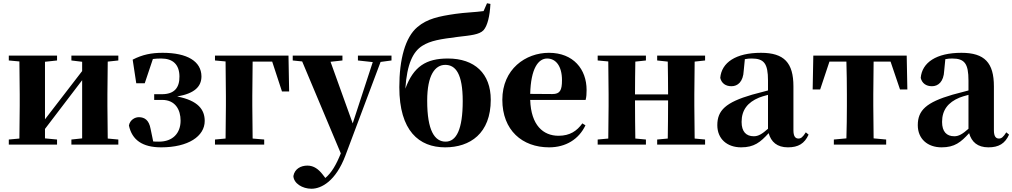

<svg xmlns="http://www.w3.org/2000/svg" viewBox="-20 -887 6211 1178"><path d="M706 -516V-546H418V-516L484 -508V-451L256 -155V-508L330 -516V-546H34V-516L99 -510C100 -451 101 -364 101 -308V-238C101 -182 100 -95 99 -37L34 -31V0H330V-31L256 -38V-96L484 -395V-38L418 -31V0H706V-31L641 -37C640 -95 639 -182 639 -238V-308C639 -364 640 -451 641 -509Z M816 -376H868L918 -525C933 -527 950 -528 969 -528C1041 -528 1080 -491 1081 -419C1082 -348 1049 -309 973 -309H926V-274H975C1056 -274 1088 -213 1088 -147C1088 -68 1038 -18 956 -18C942 -18 931 -18 920 -19L904 -96C894 -152 866 -167 834 -168C808 -169 777 -151 771 -117C790 -28 854 17 969 17C1135 17 1236 -51 1236 -145C1236 -214 1196 -270 1067 -295C1177 -314 1216 -358 1216 -419C1215 -510 1130 -563 978 -563C909 -563 854 -552 794 -521Z M1650 -509 1710 -326H1754L1750 -546H1299V-516L1364 -510C1365 -451 1366 -363 1366 -299V-238C1366 -182 1365 -95 1364 -37L1299 -31V0H1601V-31L1530 -37C1529 -95 1528 -182 1528 -238V-299C1528 -362 1529 -450 1530 -509Z M2382 -546H2176V-516L2267 -506L2144 -130L2008 -508L2081 -516V-546H1776V-516L1834 -510L2071 54C2042 126 2014 173 1976 205L1960 184C1935 152 1906 129 1866 129C1827 129 1788 148 1780 193C1782 238 1835 271 1891 271C1952 271 2040 224 2099 68L2315 -507L2382 -516Z M2714 -18C2647 -18 2601 -85 2601 -269C2601 -428 2650 -489 2712 -489C2776 -489 2819 -433 2819 -267C2819 -93 2780 -18 2714 -18ZM2968 -867 2947 -819C2897 -812 2829 -810 2775 -802C2672 -787 2601 -772 2541 -721C2466 -658 2430 -523 2430 -352C2430 -84 2551 17 2711 17C2864 17 2991 -68 2991 -275C2991 -436 2892 -528 2728 -528C2594 -528 2517 -479 2467 -343C2477 -495 2514 -570 2571 -606C2622 -638 2681 -647 2791 -661C2867 -670 2921 -674 2947 -702C2971 -730 2985 -787 2989 -863Z M3233 -311C3237 -466 3282 -528 3337 -528C3390 -528 3428 -482 3428 -395C3428 -333 3416 -310 3369 -310ZM3553 -130C3520 -84 3477 -54 3407 -54C3313 -54 3238 -118 3233 -274H3573C3578 -293 3579 -310 3579 -335C3579 -462 3498 -563 3348 -563C3205 -563 3062 -463 3062 -275C3062 -88 3184 17 3349 17C3451 17 3531 -32 3572 -118Z M4306 -516V-546H4012V-516L4077 -509C4078 -454 4079 -371 4079 -308H3876C3876 -371 3877 -454 3878 -509L3943 -516V-546H3647V-516L3712 -510C3713 -451 3714 -364 3714 -308V-238C3714 -182 3713 -95 3712 -37L3647 -31V0H3943V-31L3878 -37C3877 -95 3876 -186 3876 -271H4079C4079 -186 4078 -95 4077 -37L4012 -31V0H4306V-31L4242 -37C4241 -95 4240 -182 4240 -238V-308C4240 -364 4241 -451 4242 -509Z M4692 -97C4655 -64 4632 -51 4605 -51C4558 -51 4530 -79 4530 -139C4530 -212 4567 -259 4637 -288C4649 -293 4669 -299 4692 -305ZM4924 -75C4905 -45 4894 -37 4879 -37C4860 -37 4848 -50 4848 -88V-357C4848 -502 4791 -563 4649 -563C4494 -563 4407 -503 4399 -409C4407 -376 4432 -358 4468 -358C4506 -358 4540 -385 4543 -453L4550 -524C4565 -527 4578 -528 4592 -528C4668 -528 4692 -497 4692 -393V-332C4657 -323 4622 -314 4594 -306C4433 -259 4381 -210 4381 -119C4381 -35 4441 17 4527 17C4607 17 4645 -14 4696 -70C4711 -16 4748 17 4814 17C4878 17 4916 -6 4941 -61Z M5444 -509 5502 -338H5547L5543 -546H4970L4966 -338H5012L5069 -509H5173C5175 -451 5176 -364 5176 -308V-238C5176 -182 5175 -96 5173 -38L5096 -31V0H5417V-31L5340 -38C5339 -96 5338 -182 5338 -238V-308C5338 -364 5339 -451 5340 -509Z M5922 -97C5885 -64 5862 -51 5835 -51C5788 -51 5760 -79 5760 -139C5760 -212 5797 -259 5867 -288C5879 -293 5899 -299 5922 -305ZM6154 -75C6135 -45 6124 -37 6109 -37C6090 -37 6078 -50 6078 -88V-357C6078 -502 6021 -563 5879 -563C5724 -563 5637 -503 5629 -409C5637 -376 5662 -358 5698 -358C5736 -358 5770 -385 5773 -453L5780 -524C5795 -527 5808 -528 5822 -528C5898 -528 5922 -497 5922 -393V-332C5887 -323 5852 -314 5824 -306C5663 -259 5611 -210 5611 -119C5611 -35 5671 17 5757 17C5837 17 5875 -14 5926 -70C5941 -16 5978 17 6044 17C6108 17 6146 -6 6171 -61Z"/></svg>

Font: Noto Serif CJK JP Black
Style: Regular
Weight: 900
Designer: Ryoko NISHIZUKA 西塚涼子 (kana & ideographs); Frank Grießhammer (Latin, Greek & Cyrillic); Wenlong ZHANG 张文龙 (bopomofo); San
Foundry: Adobe Systems Incorporated
Version: Version 1.001;PS 1.001;hotconv 16.6.54;makeotf.lib2.5.65590